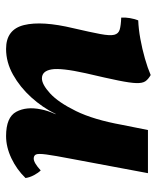

<svg xmlns="http://www.w3.org/2000/svg" viewBox="38 -545 516 632"><g transform="rotate(90 296.0 -229.0)"><path d="M141 9Q77 9 62.5 -50Q48 -109 73 -213Q86 -269 92 -301Q98 -333 94.5 -347Q91 -361 77.5 -365Q64 -369 38 -370Q37 -383 39.5 -398Q42 -413 47 -426Q75 -427 108 -433Q141 -439 172.5 -448Q204 -457 227 -467Q241 -459 247.5 -449.5Q254 -440 253.5 -420Q253 -400 245 -360.5Q237 -321 221 -253Q203 -172 208.5 -140.5Q214 -109 238 -109Q258 -109 287.5 -136Q317 -163 345.5 -221Q374 -279 391 -373L408 -458H550L503 -207Q492 -150 488.5 -123.5Q485 -97 488.5 -89.5Q492 -82 502 -82Q516 -82 541 -105Q549 -97 556.5 -83Q564 -69 566 -55Q538 -26 501 -8.5Q464 9 428 9Q366 9 348 -24.5Q330 -58 340 -106Q342 -117 346 -129Q350 -141 356 -154H355Q334 -111 300.5 -74Q267 -37 226 -14Q185 9 141 9Z"/></g></svg>

Font: Vollkorn
Style: Bold Italic
Weight: 700
Italic angle: -11°
Designer: Friedrich Althausen
Foundry: Friedrich Althausen
Version: Version 5.000; ttfautohint (v1.8.3)